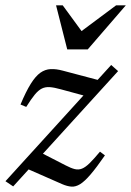

<svg xmlns="http://www.w3.org/2000/svg" viewBox="-30 -690 492 721"><path d="M-9.5 -9.5 387.5 -446 413.5 -423 19.5 10ZM68.5 -288.5 47 -297.5Q67.5 -346.5 85.5 -375.2Q103.5 -404 121.5 -416.8Q139.5 -429.5 160.2 -430.5Q181 -431.5 206.5 -424.5L361.5 -383.5L315 -323L199 -354.5Q174 -361.5 157.2 -362.8Q140.5 -364 127.2 -357.5Q114 -351 100.5 -334.5Q87 -318 68.5 -288.5ZM203.5 1.5 68 -58 121 -118 216.5 -69Q236.5 -58.5 250.8 -55Q265 -51.5 278 -56.8Q291 -62 306.8 -77.5Q322.5 -93 345.5 -120.5L364 -106.5Q332.5 -61 310.2 -35Q288 -9 271 1.5Q254 12 238 10.8Q222 9.5 203.5 1.5ZM442.5 -670 299.5 -504.5H222.5L180.5 -670H205.5L280.5 -567.5H268.5L406 -670Z"/></svg>

Font: Newsreader 16pt
Style: Italic
Weight: 400
Italic angle: -17°
Designer: Hugues Gentile
Foundry: Production Type
Version: Version 1.003